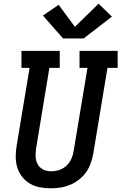

<svg xmlns="http://www.w3.org/2000/svg" viewBox="-20 -1010 656 1038"><path d="M255 8Q225 8 195.5 2.5Q166 -3 141.5 -17.5Q117 -32 99.5 -54.5Q82 -77 73.5 -104.5Q65 -132 65 -162Q65 -192 70 -222L140 -643H96V-735H303V-643H247L175 -207Q173 -192 172.5 -177Q172 -162 174.5 -148Q177 -134 184 -121.5Q191 -109 202 -100.5Q213 -92 227 -88Q241 -84 256 -84Q256 -84 256 -84Q256 -84 256 -84Q278 -84 300 -91Q322 -98 339 -114Q356 -130 365.5 -151Q375 -172 378 -193L453 -643H410V-735H616V-643H561L484 -178Q479 -152 470 -126.5Q461 -101 445 -78.5Q429 -56 406.5 -38.5Q384 -21 358.5 -10.5Q333 0 306.5 4Q280 8 255 8ZM321 -802 212 -926 297 -984 385 -865 513 -990 585 -920 432 -802Z"/></svg>

Font: Iosevka Slab Semibold Extended
Style: Italic
Weight: 600
Width: 7
Italic angle: -9°
Monospace: yes
Designer: Belleve Invis
Foundry: Belleve Invis
Version: Version 11.1.0; ttfautohint (v1.8.3)